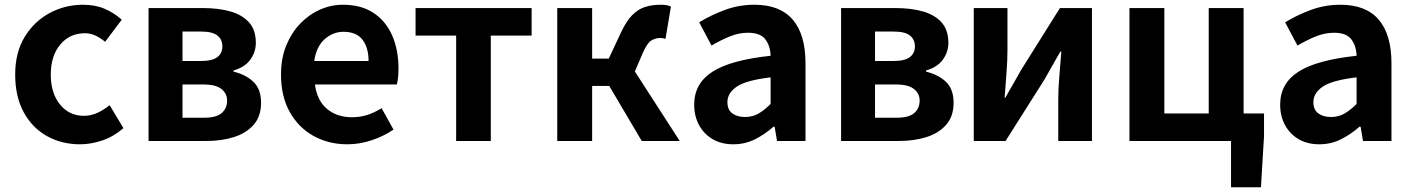

<svg xmlns="http://www.w3.org/2000/svg" viewBox="-20 -594 5954 809"><path d="M317 14Q240 14 178 -20.5Q116 -55 80 -121Q44 -187 44 -280Q44 -373 84 -438.5Q124 -504 189 -539Q254 -574 330 -574Q382 -574 422 -556.5Q462 -539 493 -511L423 -418Q402 -435 381.5 -444.5Q361 -454 338 -454Q274 -454 234 -406.5Q194 -359 194 -280Q194 -201 233 -153.5Q272 -106 333 -106Q364 -106 391.5 -119Q419 -132 442 -151L500 -54Q460 -19 412 -2.5Q364 14 317 14Z M606 0V-560H837Q900 -560 950 -546Q1000 -532 1029 -500Q1058 -468 1058 -413Q1058 -375 1035 -343Q1012 -311 964 -297V-292Q1015 -280 1047.5 -249.5Q1080 -219 1080 -161Q1080 -104 1049 -68.5Q1018 -33 966 -16.5Q914 0 850 0ZM749 -337H826Q875 -337 896 -353.5Q917 -370 917 -398Q917 -428 896 -444.5Q875 -461 828 -461H749ZM749 -98H841Q892 -98 914.5 -118Q937 -138 937 -170Q937 -200 913 -219Q889 -238 838 -238H749Z M1443 14Q1365 14 1301.5 -21Q1238 -56 1201 -122Q1164 -188 1164 -280Q1164 -348 1186 -402Q1208 -456 1245 -494.5Q1282 -533 1328.5 -553.5Q1375 -574 1425 -574Q1502 -574 1554 -539.5Q1606 -505 1632.5 -444.5Q1659 -384 1659 -306Q1659 -263 1652 -238H1307Q1316 -170 1358 -135Q1400 -100 1463 -100Q1497 -100 1527 -109.5Q1557 -119 1588 -138L1638 -48Q1597 -20 1546 -3Q1495 14 1443 14ZM1304 -337H1533Q1533 -393 1507.5 -426.5Q1482 -460 1427 -460Q1383 -460 1348 -429Q1313 -398 1304 -337Z M1902 0V-444H1731V-560H2220V-444H2048V0Z M2328 0V-560H2475V-347H2545L2596 -456Q2619 -505 2643.5 -530Q2668 -555 2697.5 -564.5Q2727 -574 2765 -574Q2776 -574 2787 -572.5Q2798 -571 2807 -566L2784 -430Q2779 -432 2774 -433Q2769 -434 2763 -434Q2742 -434 2724.5 -423.5Q2707 -413 2689 -372L2655 -293L2844 0H2684L2547 -232H2475V0Z M3070 14Q3020 14 2983 -7.5Q2946 -29 2925.5 -67Q2905 -105 2905 -153Q2905 -242 2981.5 -291.5Q3058 -341 3227 -359Q3226 -400 3205 -428Q3184 -456 3132 -456Q3093 -456 3055 -440.5Q3017 -425 2978 -402L2926 -500Q2975 -530 3034 -552Q3093 -574 3159 -574Q3266 -574 3320 -511.5Q3374 -449 3374 -327V0H3254L3244 -60H3239Q3203 -28 3161 -7Q3119 14 3070 14ZM3119 -101Q3151 -101 3176 -115.5Q3201 -130 3227 -156V-268Q3124 -256 3084.5 -229Q3045 -202 3045 -164Q3045 -131 3066 -116Q3087 -101 3119 -101Z M3524 0V-560H3755Q3818 -560 3868 -546Q3918 -532 3947 -500Q3976 -468 3976 -413Q3976 -375 3953 -343Q3930 -311 3882 -297V-292Q3933 -280 3965.5 -249.5Q3998 -219 3998 -161Q3998 -104 3967 -68.5Q3936 -33 3884 -16.5Q3832 0 3768 0ZM3667 -337H3744Q3793 -337 3814 -353.5Q3835 -370 3835 -398Q3835 -428 3814 -444.5Q3793 -461 3746 -461H3667ZM3667 -98H3759Q3810 -98 3832.5 -118Q3855 -138 3855 -170Q3855 -200 3831 -219Q3807 -238 3756 -238H3667Z M4083 0V-560H4225V-383Q4225 -341 4221 -288Q4217 -235 4213 -182H4216Q4230 -208 4250 -242Q4270 -276 4283 -300L4446 -560H4581V0H4439V-176Q4439 -219 4443.5 -272Q4448 -325 4452 -377H4448Q4433 -352 4414 -317.5Q4395 -283 4381 -259L4217 0Z M5167 195V0H4739V-560H4886V-116H5073V-560H5220V-116H5306V-20L5293 195Z M5539 14Q5489 14 5452 -7.5Q5415 -29 5394.5 -67Q5374 -105 5374 -153Q5374 -242 5450.5 -291.5Q5527 -341 5696 -359Q5695 -400 5674 -428Q5653 -456 5601 -456Q5562 -456 5524 -440.5Q5486 -425 5447 -402L5395 -500Q5444 -530 5503 -552Q5562 -574 5628 -574Q5735 -574 5789 -511.5Q5843 -449 5843 -327V0H5723L5713 -60H5708Q5672 -28 5630 -7Q5588 14 5539 14ZM5588 -101Q5620 -101 5645 -115.5Q5670 -130 5696 -156V-268Q5593 -256 5553.5 -229Q5514 -202 5514 -164Q5514 -131 5535 -116Q5556 -101 5588 -101Z"/></svg>

Font: Source Han Sans TC
Style: Bold
Weight: 700
Designer: Ryoko NISHIZUKA Ë•øÂ°öÊ∂ºÂ≠ê (kana, bopomofo & ideographs); Paul D. Hunt (Latin, Greek & Cyrillic); Sandoll Communicatio
Foundry: Adobe
Version: Version 2.004;hotconv 1.0.118;makeotfexe 2.5.65603